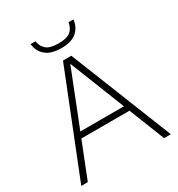

<svg xmlns="http://www.w3.org/2000/svg" viewBox="-214 -1069 1118 1207"><g transform="rotate(-30 345.0 -466.0)"><path d="M20.5 0 315 -740H375.5L670.5 0H621.5L519.5 -258H170L68 0ZM186.5 -299.5H503L344.5 -699.5ZM346.5 -812.5Q271 -812.5 233 -846Q195 -879.5 190 -931.5H225.5Q231.5 -892 258.2 -869.5Q285 -847 346.5 -847Q407.5 -847 433.8 -869.5Q460 -892 465.5 -931.5H501Q496 -879 459 -845.8Q422 -812.5 346.5 -812.5Z"/></g></svg>

Font: Encode Sans SmExp XLt
Style: Regular
Weight: 200
Width: 6
Designer: Multiple Designers
Foundry: Impallari Type
Version: Version 3.002; ttfautohint (v1.8.3) -l 8 -r 50 -G 200 -x 14 